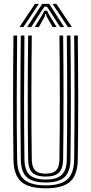

<svg xmlns="http://www.w3.org/2000/svg" viewBox="-20 -988 482 1015"><path d="M221.5 7.5Q131.2 7.5 91.8 -27.8Q52.2 -63 51.2 -144.8Q49 -303.5 49.1 -468.1Q49.2 -632.8 51.2 -800H70.5Q68.8 -643 68.5 -476.6Q68.2 -310.2 70.5 -145Q71.5 -71 106.9 -39.5Q142.2 -8 221.5 -8Q300.2 -8 335.6 -39.5Q371 -71 372 -145Q374 -307 373.9 -471.5Q373.8 -636 372 -800H391.2Q393.2 -636 393.4 -472.6Q393.5 -309.2 391.2 -144.8Q390.2 -63 350.8 -27.8Q311.2 7.5 221.5 7.5ZM221.5 -23.2Q152 -23.2 121.4 -51.6Q90.8 -80 90 -145.2Q87.8 -309.5 87.9 -472.6Q88 -635.8 90 -800H109.2Q107.5 -641 107.2 -475.8Q107 -310.5 109.2 -145.5Q110 -88 136.2 -63.5Q162.5 -39 221.5 -39Q280.2 -39 306.2 -63.5Q332.2 -88 333.2 -145.5Q335.2 -307.5 335.1 -471.8Q335 -636 333.2 -800H352.5Q354.5 -635.2 354.6 -472.4Q354.8 -309.5 352.5 -145.2Q351.8 -80 321.2 -51.6Q290.8 -23.2 221.5 -23.2ZM221.5 -54.5Q172.8 -54.5 151 -75.6Q129.2 -96.8 128.8 -145.8Q126.5 -310 126.6 -472.9Q126.8 -635.8 128.8 -800H148Q146.2 -643 146 -476.4Q145.8 -309.8 148 -146Q148.5 -105.8 165.2 -87.9Q182 -70 221.5 -70Q260.5 -70 277.1 -87.9Q293.8 -105.8 294.2 -146Q296.5 -309 296.4 -472.4Q296.2 -635.8 294.2 -800H313.8Q315.8 -634.8 315.9 -472.2Q316 -309.8 313.8 -145.8Q313 -96.5 291.4 -75.5Q269.8 -54.5 221.5 -54.5ZM83 -845 164.8 -967.5H185.2L103.8 -845ZM123.5 -845 203 -967.5H240L319.2 -845H298L245.2 -926.8L228 -952.8H215L197.5 -926.5L145 -845ZM339 -845 257.8 -967.5H278L360 -845ZM163.8 -845 204.2 -911.2 214.5 -931.5H228.5L239 -911.2L279.5 -845H258.2L226.5 -900.8L223 -915.2H220L216.5 -900.8L185.2 -845Z"/></svg>

Font: Big Shoulders Inline Text SemiBold
Style: Regular
Weight: 600
Designer: Patric King
Foundry: XO Type Co
Version: Version 1.000